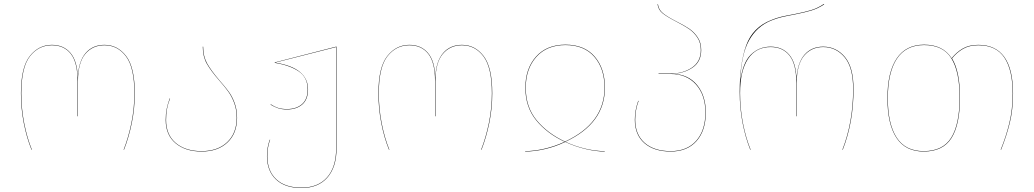

<svg xmlns="http://www.w3.org/2000/svg" viewBox="-20 -751 5186 963"><path d="M85 -283Q85 -414 129.5 -470Q174 -526 240 -526Q299 -526 333.5 -485.5Q368 -445 370 -362Q374 -444 409.5 -485Q445 -526 504 -526Q570 -526 613 -469.5Q656 -413 656 -283Q656 -207 641 -134Q626 -61 602 0H600Q624 -61 639 -134Q654 -207 654 -283Q654 -412 612 -468Q570 -524 504 -524Q444 -524 407.5 -480Q371 -436 371 -342V-168H369V-344Q369 -438 335 -481Q301 -524 240 -524Q174 -524 130.5 -469Q87 -414 87 -283Q87 -206 101.5 -132.5Q116 -59 140 0H138Q114 -59 99.5 -132.5Q85 -206 85 -283Z M1080 -349Q1110 -315 1127.5 -291Q1145 -267 1157 -234Q1169 -201 1169 -160Q1169 -82 1121 -36.5Q1073 9 991 9Q910 9 860.5 -32.5Q811 -74 811 -149Q811 -180 816 -204.5Q821 -229 831 -257H833Q822 -229 817.5 -204Q813 -179 813 -149Q813 -75 861.5 -34Q910 7 991 7Q1072 7 1119.5 -38Q1167 -83 1167 -160Q1167 -201 1155 -233.5Q1143 -266 1126 -290Q1109 -314 1079 -348Q1038 -395 1017.5 -431Q997 -467 997 -517H999Q999 -468 1019 -432.5Q1039 -397 1080 -349Z M1668 -517V-7Q1668 87 1622 139.5Q1576 192 1492 192Q1409 192 1364 149Q1319 106 1319 33Q1319 -13 1333 -50H1335Q1321 -14 1321 33Q1321 106 1365.5 148Q1410 190 1492 190Q1575 190 1620.5 138.5Q1666 87 1666 -7V-515L1360 -437Q1525 -411 1525 -303Q1525 -252 1496 -227Q1467 -202 1420 -202Q1393 -202 1374 -208.5Q1355 -215 1337 -226L1338 -228Q1356 -216 1374.5 -210Q1393 -204 1420 -204Q1466 -204 1494.5 -228.5Q1523 -253 1523 -303Q1523 -362 1479 -392.5Q1435 -423 1358 -436V-438L1666 -517Z M1878 -283Q1878 -414 1922.5 -470Q1967 -526 2033 -526Q2092 -526 2126.5 -485.5Q2161 -445 2163 -362Q2167 -444 2202.5 -485Q2238 -526 2297 -526Q2363 -526 2406 -469.5Q2449 -413 2449 -283Q2449 -207 2434 -134Q2419 -61 2395 0H2393Q2417 -61 2432 -134Q2447 -207 2447 -283Q2447 -412 2405 -468Q2363 -524 2297 -524Q2237 -524 2200.5 -480Q2164 -436 2164 -342V-168H2162V-344Q2162 -438 2128 -481Q2094 -524 2033 -524Q1967 -524 1923.5 -469Q1880 -414 1880 -283Q1880 -206 1894.5 -132.5Q1909 -59 1933 0H1931Q1907 -59 1892.5 -132.5Q1878 -206 1878 -283Z M2816 -527Q2911 -527 2962.5 -467.5Q3014 -408 3014 -311Q3014 -132 2816 -40Q2865 -17 2917 -5Q2969 7 3013 7V9Q2970 9 2917 -3.5Q2864 -16 2815 -39Q2765 -15 2712 -3Q2659 9 2614 9V7Q2658 7 2710.5 -5Q2763 -17 2812 -40Q2724 -81 2669.5 -147.5Q2615 -214 2615 -311Q2615 -407 2668.5 -467Q2722 -527 2816 -527ZM2814 -41Q3012 -133 3012 -311Q3012 -407 2961 -466Q2910 -525 2816 -525Q2723 -525 2670 -465.5Q2617 -406 2617 -311Q2617 -214 2671.5 -148Q2726 -82 2814 -41Z M3520 -187Q3520 -96 3473.5 -43.5Q3427 9 3344 9Q3260 9 3212 -33Q3164 -75 3164 -150Q3164 -197 3181 -245H3183Q3166 -199 3166 -150Q3166 -76 3213.5 -34.5Q3261 7 3344 7Q3426 7 3472 -45Q3518 -97 3518 -187Q3518 -274 3471 -327Q3424 -380 3343 -380H3283V-382H3343Q3406 -382 3450.5 -412Q3495 -442 3495 -500Q3495 -537 3477.5 -563Q3460 -589 3436 -605.5Q3412 -622 3371 -643Q3326 -666 3303.5 -684Q3281 -702 3278 -730H3280Q3283 -703 3305 -685Q3327 -667 3372 -644Q3412 -624 3437 -607Q3462 -590 3479.5 -563.5Q3497 -537 3497 -500Q3497 -442 3454.5 -412.5Q3412 -383 3353 -381Q3431 -379 3475.5 -325.5Q3520 -272 3520 -187Z M3690 -290Q3690 -435 3723 -524.5Q3756 -614 3847 -650Q3873 -661 3898.5 -667Q3924 -673 3963 -680Q4014 -690 4047.5 -700Q4081 -710 4112 -731L4114 -729Q4082 -708 4048.5 -698Q4015 -688 3964 -678Q3926 -671 3900.5 -665Q3875 -659 3848 -648Q3776 -619 3736.5 -547.5Q3697 -476 3693 -342Q3705 -437 3746 -477Q3787 -517 3845 -517Q3904 -517 3938.5 -476.5Q3973 -436 3975 -353Q3979 -435 4014.5 -476Q4050 -517 4109 -517Q4174 -517 4217.5 -465.5Q4261 -414 4261 -304Q4261 -138 4207 0H4205Q4259 -138 4259 -304Q4259 -413 4216 -464Q4173 -515 4109 -515Q4049 -515 4012.5 -471Q3976 -427 3976 -333V-168H3974V-335Q3974 -429 3940 -472Q3906 -515 3845 -515Q3771 -515 3731.5 -455Q3692 -395 3692 -284Q3692 -206 3706.5 -132.5Q3721 -59 3745 0H3743Q3719 -60 3704.5 -134Q3690 -208 3690 -290Z M5061 -282Q5061 -201 5044.5 -134Q5028 -67 5001 0H4999Q5026 -66 5042.5 -134Q5059 -202 5059 -282Q5059 -400 5017.5 -462Q4976 -524 4887 -524Q4842 -524 4810.5 -506Q4779 -488 4755 -458Q4795 -392 4795 -262Q4795 -127 4752.5 -59Q4710 9 4613 9Q4521 9 4476 -60Q4431 -129 4431 -258Q4431 -389 4477.5 -458Q4524 -527 4615 -527Q4710 -527 4753 -459Q4778 -490 4809.5 -508Q4841 -526 4887 -526Q5061 -526 5061 -282ZM4793 -262Q4793 -392 4751.5 -458.5Q4710 -525 4615 -525Q4524 -525 4478.5 -456.5Q4433 -388 4433 -258Q4433 -130 4477 -61.5Q4521 7 4613 7Q4709 7 4751 -60.5Q4793 -128 4793 -262Z"/></svg>

Font: FiraGO Two
Style: Regular
Weight: 100
Designer: bBox Type
Foundry: bBox Type GmbH
Version: Version 1.001